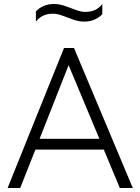

<svg xmlns="http://www.w3.org/2000/svg" viewBox="-20 -940 702 960"><path d="M18 0 300 -700H350L644 0H579L499 -192H157L81 0ZM178 -246H477L323 -614ZM159.5 -832V-883Q177 -901.5 199.8 -910.8Q222.5 -920 249.5 -920Q277.5 -920 305.2 -910.2Q333 -900.5 359 -890.5Q385 -880.5 406.5 -880.5Q436 -880.5 456.8 -891Q477.5 -901.5 491.5 -920V-869Q474.5 -851.5 452 -841.8Q429.5 -832 401.5 -832Q374 -832 346 -842Q318 -852 292.2 -861.8Q266.5 -871.5 244.5 -871.5Q216.5 -871.5 195.5 -861.5Q174.5 -851.5 159.5 -832Z"/></svg>

Font: Geologica-Sharp
Style: Regular
Weight: 100
Designer: Sindre Bremnes, Frode Helland
Foundry: Monokrom Skriftforlag AS
Version: Version 1.010;gftools[0.9.28]